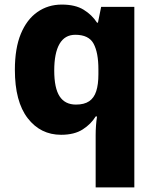

<svg xmlns="http://www.w3.org/2000/svg" viewBox="-20 -579 677 839"><path d="M398 11Q398 -9 399.5 -30Q401 -51 404 -70H398Q378 -37 341.5 -13.5Q305 10 247 10Q157 10 101 -62.5Q45 -135 45 -274Q45 -368 71 -431Q97 -494 143.5 -526.5Q190 -559 250 -559Q309 -559 345.5 -536.5Q382 -514 404 -480H408L422 -549H567V240H398ZM312 -122Q348 -122 369.5 -136.5Q391 -151 400.5 -180.5Q410 -210 410 -254V-276Q410 -349 389 -388Q368 -427 309 -427Q263 -427 240 -387Q217 -347 217 -271Q217 -194 240.5 -158Q264 -122 312 -122Z"/></svg>

Font: Noto Sans Khmer ExtraBold
Style: Regular
Weight: 800
Version: Version 2.003